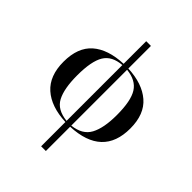

<svg xmlns="http://www.w3.org/2000/svg" viewBox="-272 -906 1292 1292"><g transform="rotate(45 373.5 -260.0)"><path d="M352 240H397V9Q692 -4 692 -269Q692 -404 613.5 -471.5Q535 -539 397 -545V-760H352V-545Q209 -539 132.5 -472Q56 -405 56 -269Q56 -135 133.5 -66Q211 3 352 9ZM352 -2Q255 -12 220.5 -77.5Q186 -143 186 -269Q186 -404 223 -465Q260 -526 352 -533ZM397 -2V-533Q488 -524 526 -464Q564 -404 564 -269Q564 -145 528 -78.5Q492 -12 397 -2Z"/></g></svg>

Font: Noto Serif Display Semi
Style: Regular
Weight: 600
Designer: Monotype Design Team
Foundry: Monotype Imaging Inc.
Version: Version 1.900